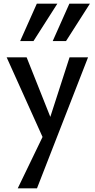

<svg xmlns="http://www.w3.org/2000/svg" viewBox="-20 -729 512 1038"><path d="M226 47 16 -419H124L266 -62ZM356 -419H456L180 289H76L231 -32ZM89 -507 179 -709H290L161 -507ZM265 -507 355 -709H466L337 -507Z"/></svg>

Font: Ysabeau Infant SemiBold
Style: Regular
Weight: 600
Designer: Christian Thalmann (Catharsis Fonts)
Version: Version 2.002; featfreeze: ss01,ss02,lnum